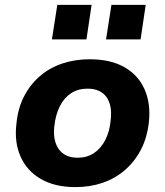

<svg xmlns="http://www.w3.org/2000/svg" viewBox="-20 -753 674 784"><path d="M288 11Q204 11 147 -22Q90 -55 64 -113.5Q38 -172 47 -247Q53 -311 78.5 -360Q104 -409 144 -443Q184 -477 235.5 -494Q287 -511 346 -511Q431 -511 487.5 -479Q544 -447 570 -389Q596 -331 588 -255Q581 -191 555.5 -142Q530 -93 490 -58.5Q450 -24 399 -6.5Q348 11 288 11ZM297 -109Q336 -109 364.5 -128.5Q393 -148 410.5 -182.5Q428 -217 432 -263Q439 -323 414.5 -357Q390 -391 337 -391Q299 -391 270.5 -372.5Q242 -354 224.5 -319.5Q207 -285 202 -239Q195 -179 220 -144Q245 -109 297 -109ZM413 -592 435 -733H575L554 -592ZM192 -592 214 -733H354L333 -592Z"/></svg>

Font: Nunito Sans 8pt ExtraBold
Style: Italic
Weight: 800
Italic angle: -9°
Version: Version 3.101;gftools[0.9.27]